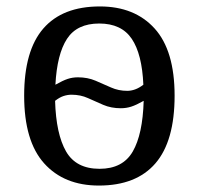

<svg xmlns="http://www.w3.org/2000/svg" viewBox="-20 -566 617 596"><path d="M287 10Q179 10 117 -59Q55 -128 55 -269Q55 -409 114.5 -477.5Q174 -546 290 -546Q398 -546 460 -477.5Q522 -409 522 -269Q522 -128 462.5 -59Q403 10 287 10ZM375 -284Q387 -284 399.5 -288.5Q412 -293 425 -303Q421 -398 389 -445.5Q357 -493 288 -493Q219 -493 188 -445.5Q157 -398 152 -303Q175 -316 190 -321Q205 -326 222 -326Q252 -326 276.5 -315.5Q301 -305 324.5 -294.5Q348 -284 375 -284ZM289 -42Q361 -42 392 -95.5Q423 -149 426 -253Q403 -240 387.5 -235Q372 -230 355 -230Q325 -230 300.5 -240.5Q276 -251 253 -261.5Q230 -272 202 -272Q190 -272 177.5 -268Q165 -264 151 -253Q154 -150 185 -96Q216 -42 289 -42Z"/></svg>

Font: NotoSerif-Regular
Style: Regular
Weight: 400
Designer: Monotype Design Team
Foundry: Monotype Imaging Inc.
Version: Version 2.007; ttfautohint (v1.8) -l 8 -r 50 -G 200 -x 14 -D